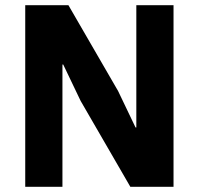

<svg xmlns="http://www.w3.org/2000/svg" viewBox="-20 -718 764 738"><path d="M290 -330 481 0H647V-698H504V-228H501L434 -368L243 -698H77V0H220V-470H223Z"/></svg>

Font: Braiins Sans
Style: Bold
Weight: 700
Designer: Mike Abbink, Paul van der Laan, Pieter van Rosmalen, Jiri Chlebus, Lubos Buracinsky
Foundry: Bold Monday, Sudetype
Version: Version 1.000;hotconv 1.0.109;makeotfexe 2.5.65596